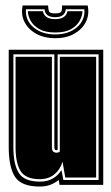

<svg xmlns="http://www.w3.org/2000/svg" viewBox="-20 -677 407 703"><path d="M125 6Q58 6 35 -29.5Q12 -65 12 -138V-495H358V0H198L195 -18Q181 -7 164.5 -0.5Q148 6 125 6ZM127 -12Q154 -12 173.5 -23.5Q193 -35 205 -54L212 -18H341V-478H191V-129Q189 -127 186 -127Q179 -127 179 -139V-478H29V-138Q29 -75 49 -43.5Q69 -12 127 -12ZM126 -21Q74 -21 55.5 -50.5Q37 -80 37 -138V-469H170V-137Q170 -118 187 -118Q195 -118 199 -122V-469H332V-27H219L209 -85Q201 -57 179.5 -39Q158 -21 126 -21ZM182 -537Q143 -537 113.5 -553Q84 -569 70 -596Q56 -623 63 -657H156Q157 -639 160.5 -633.5Q164 -628 182 -628Q200 -628 204 -634Q208 -640 207 -657H301Q308 -623 294 -596Q280 -569 251 -553Q222 -537 182 -537ZM182 -551Q231 -551 261.5 -577Q292 -603 289 -643H221Q218 -614 182 -614Q146 -614 143 -643H75Q72 -603 102.5 -577Q133 -551 182 -551ZM182 -558Q146 -558 124 -570.5Q102 -583 92 -601.5Q82 -620 82 -636H137Q143 -607 182 -607Q221 -607 227 -636H282Q282 -620 272 -601.5Q262 -583 240.5 -570.5Q219 -558 182 -558Z"/></svg>

Font: Alumni Sans Collegiate One SC
Style: Regular
Weight: 400
Designer: Robert E. Leuschke
Foundry: Robert E. Leuschke
Version: Version 1.100